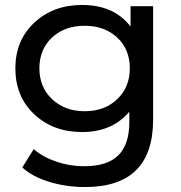

<svg xmlns="http://www.w3.org/2000/svg" viewBox="-20 -555 730 775"><path d="M507 -448V-530H598V-72Q598 200 323 200Q248 200 180 179.5Q112 159 70 121L116 47Q153 79 207.5 97.5Q262 116 320 116Q413 116 457.5 72Q502 28 502 -62V-104Q433 -22 311 -22Q195 -22 118.5 -93.5Q42 -165 42 -279Q42 -392 118.5 -463.5Q195 -535 311 -535Q440 -535 507 -448ZM504 -279Q504 -356 453 -403.5Q402 -451 322 -451Q241 -451 190 -403.5Q139 -356 139 -279Q139 -203 190.5 -154.5Q242 -106 322 -106Q402 -106 453 -154.5Q504 -203 504 -279Z"/></svg>

Font: false
Style: Regular
Weight: 500
Designer: Julieta Ulanovsky
Foundry: Julieta Ulanovsky
Version: Version 7.222;hotconv 1.0.109;makeotfexe 2.5.65596